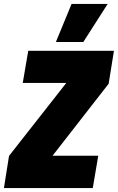

<svg xmlns="http://www.w3.org/2000/svg" viewBox="-48 -959 601 979"><path d="M-28 0 -2 -164 290 -536H68L96 -700H533L506 -532L220 -165H453L425 0ZM237 -745 317 -939H501L377 -745Z"/></svg>

Font: Georama SemiCondensed Black
Style: Italic
Weight: 900
Width: 4
Italic angle: -9°
Designer: Jean-Baptiste Levee
Foundry: Production Type
Version: Version 1.000